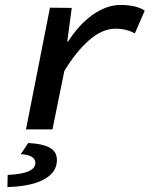

<svg xmlns="http://www.w3.org/2000/svg" viewBox="-20 -523 640 776"><path d="M85 0 182 -492 270 -491 252 -356H256Q276 -388 300.5 -415Q325 -442 352 -461.5Q379 -481 408 -492Q437 -503 467 -503Q499 -503 524 -497Q549 -491 565 -480L525 -388Q491 -407 447 -407Q393 -407 340 -360.5Q287 -314 240 -236L192 0ZM10 233 11 184Q71 181 97 168.5Q123 156 123 136Q123 121 109.5 111.5Q96 102 64 100L94 55Q130 57 152.5 63Q175 69 187.5 78Q200 87 205 98.5Q210 110 210 124Q210 151 195 171Q180 191 153 204.5Q126 218 89.5 225Q53 232 10 233Z"/></svg>

Font: Source Code Pro Semibold
Style: Italic
Weight: 600
Italic angle: -11°
Monospace: yes
Designer: Paul D. Hunt, Teo Tuominen
Foundry: Adobe Systems Incorporated
Version: Version 1.050;PS 1.000;hotconv 16.6.51;makeotf.lib2.5.65220